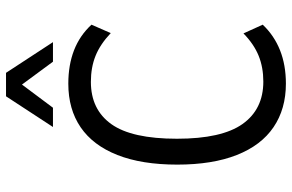

<svg xmlns="http://www.w3.org/2000/svg" viewBox="-186 -775 970 638"><g transform="rotate(-90 299.0 -456.0)"><path d="M340 9Q256 9 195.5 -32Q135 -73 103 -154Q71 -235 71 -352Q71 -470 103 -551Q135 -632 195 -673Q255 -714 340 -714Q402 -714 451 -695Q500 -676 536 -637L508 -573Q471 -608 432.5 -623.5Q394 -639 346 -639Q254 -639 205.5 -571Q157 -503 157 -353Q157 -204 206 -135Q255 -66 347 -66Q394 -66 432.5 -81.5Q471 -97 507 -132L536 -68Q500 -30 451 -10.5Q402 9 340 9ZM196 -765 298 -921H376L478 -765H413L337 -868L260 -765Z"/></g></svg>

Font: Nunito Sans 7pt Condensed
Style: Regular
Weight: 400
Width: 3
Designer: Vernon Adams
Foundry: Vernon Adams
Version: Version 3.101;gftools[0.9.27]